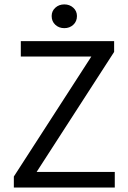

<svg xmlns="http://www.w3.org/2000/svg" viewBox="-20 -840 574 860"><path d="M389.2 -586.9H73.2V-655.8H491.2V-607.4L144 -69.8H494.1V0H42V-49.3ZM268.1 -820.3Q292 -820.3 308.3 -805.4Q324.7 -790.5 324.7 -768.1Q324.7 -744.1 308.3 -729Q292 -713.9 268.1 -713.9Q244.1 -713.9 227.8 -729Q211.4 -744.1 211.4 -768.1Q211.4 -790.5 227.8 -805.4Q244.1 -820.3 268.1 -820.3Z"/></svg>

Font: Varta
Style: Regular
Weight: 400
Designer: Joana Correia, Viktoriya Grabowska, Eben Sorkin
Foundry: Sorkin Type
Version: Version 1.003; ttfautohint (v1.3) -l 8 -r 24 -G 200 -x 12 -H